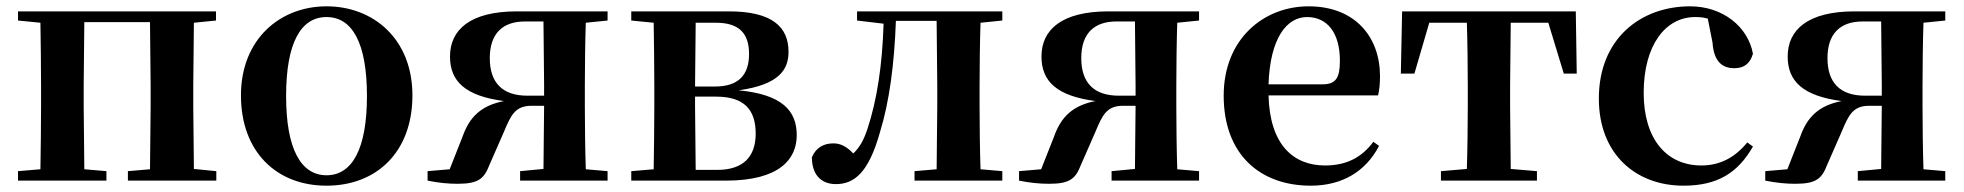

<svg xmlns="http://www.w3.org/2000/svg" viewBox="-20 -572 6218 608"><path d="M37 -507 108 -500C109 -442 110 -357 110 -301V-235C110 -179 109 -94 108 -36L37 -30V0H317V-30L247 -36L245 -235V-301L247 -502H455L457 -301V-235L455 -36L385 -30V0H665V-30L594 -37L592 -235V-301L594 -500L664 -507V-536H37Z M1014 16C1172 16 1286 -90 1286 -270C1286 -449 1162 -552 1014 -552C867 -552 743 -448 743 -270C743 -92 855 16 1014 16ZM1014 -17C933 -17 886 -100 886 -268C886 -437 933 -518 1014 -518C1095 -518 1142 -437 1142 -268C1142 -100 1095 -17 1014 -17Z M1627 0H1904V-30L1835 -36C1833 -94 1832 -179 1832 -235V-301C1832 -357 1833 -443 1835 -500L1904 -507V-536H1617C1469 -536 1405 -478 1405 -393C1405 -314 1454 -268 1576 -252C1504 -238 1467 -202 1445 -140L1404 -36L1334 -30V0C1369 7 1399 10 1429 10C1495 10 1513 -6 1530 -50L1576 -155C1598 -208 1612 -237 1663 -237H1703L1701 -37L1627 -30ZM1703 -269H1650C1570 -269 1531 -311 1531 -388C1531 -466 1572 -504 1642 -504H1701L1703 -301Z M2048 0H2278C2450 0 2503 -69 2503 -144C2503 -222 2456 -273 2319 -286C2448 -304 2477 -352 2477 -408C2477 -487 2425 -536 2288 -536H1979V-507L2050 -500C2051 -442 2052 -357 2052 -301V-235C2052 -179 2051 -94 2050 -36L1979 -30V0ZM2183 -500H2247C2321 -500 2352 -466 2352 -401C2352 -333 2317 -298 2244 -298H2181ZM2181 -266H2248C2337 -266 2373 -224 2373 -149C2373 -75 2333 -34 2251 -34H2183L2181 -235Z M2945 0H3154V-30L3085 -36C3083 -94 3082 -179 3082 -235V-301C3082 -357 3083 -442 3085 -500L3154 -507V-536H2694V-507L2778 -497C2774 -365 2757 -255 2727 -164C2715 -127 2701 -104 2682 -86C2662 -107 2643 -118 2619 -118C2589 -118 2564 -105 2551 -74C2551 -18 2581 11 2627 11C2685 11 2731 -25 2767 -155C2796 -249 2812 -368 2817 -506H2946L2948 -301V-235L2946 -36L2876 -30V0Z M3500 0H3777V-30L3708 -36C3706 -94 3705 -179 3705 -235V-301C3705 -357 3706 -443 3708 -500L3777 -507V-536H3490C3342 -536 3278 -478 3278 -393C3278 -314 3327 -268 3449 -252C3377 -238 3340 -202 3318 -140L3277 -36L3207 -30V0C3242 7 3272 10 3302 10C3368 10 3386 -6 3403 -50L3449 -155C3471 -208 3485 -237 3536 -237H3576L3574 -37L3500 -30ZM3576 -269H3523C3443 -269 3404 -311 3404 -388C3404 -466 3445 -504 3515 -504H3574L3576 -301Z M4131 16C4230 16 4305 -29 4347 -110L4329 -123C4294 -76 4247 -48 4176 -48C4076 -48 4001 -113 3997 -270H4344C4348 -288 4350 -306 4350 -331C4350 -455 4271 -552 4124 -552C3982 -552 3855 -449 3855 -269C3855 -84 3969 16 4131 16ZM3997 -305C4002 -452 4055 -518 4119 -518C4183 -518 4223 -468 4223 -380C4223 -326 4211 -305 4168 -305Z M4624 0H4847V-30L4764 -37L4762 -235V-301L4764 -500H4883L4932 -339H4973L4970 -536H4420L4416 -339H4459L4506 -500H4625C4627 -443 4628 -357 4628 -301V-235C4628 -179 4627 -95 4625 -37L4543 -30V0Z M5311 16C5418 16 5483 -24 5531 -108L5513 -121C5475 -74 5427 -48 5368 -48C5257 -48 5185 -132 5185 -278C5185 -429 5254 -518 5348 -518C5362 -518 5375 -517 5388 -513L5403 -437C5407 -376 5435 -356 5472 -356C5502 -356 5522 -370 5531 -402C5515 -488 5435 -552 5332 -552C5176 -552 5043 -450 5043 -260C5043 -83 5161 16 5311 16Z M5863 0H6140V-30L6071 -36C6069 -94 6068 -179 6068 -235V-301C6068 -357 6069 -443 6071 -500L6140 -507V-536H5853C5705 -536 5641 -478 5641 -393C5641 -314 5690 -268 5812 -252C5740 -238 5703 -202 5681 -140L5640 -36L5570 -30V0C5605 7 5635 10 5665 10C5731 10 5749 -6 5766 -50L5812 -155C5834 -208 5848 -237 5899 -237H5939L5937 -37L5863 -30ZM5939 -269H5886C5806 -269 5767 -311 5767 -388C5767 -466 5808 -504 5878 -504H5937L5939 -301Z"/></svg>

Font: Noto Serif SC
Style: Bold
Weight: 700
Designer: Ryoko NISHIZUKA 西塚涼子 (kana & ideographs); Frank Grießhammer (Latin, Greek & Cyrillic); Wenlong ZHANG 张文龙 (bopomofo); San
Foundry: Adobe
Version: Version 2.001;hotconv 1.1.0;makeotfexe 2.6.0